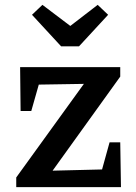

<svg xmlns="http://www.w3.org/2000/svg" viewBox="-20 -772 559 792"><path d="M47 0V-40L326 -426L140 -423L109 -314H65L63 -495H476V-456L197 -68L401 -73L432 -185H476L479 0ZM232 -581 112 -711 155 -752 270 -665 383 -752 426 -711 306 -581Z"/></svg>

Font: Piazzolla Thin
Style: Bold
Weight: 700
Version: Version 2.005